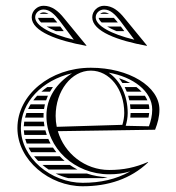

<svg xmlns="http://www.w3.org/2000/svg" viewBox="-20 -640 610 666"><path d="M112.2 -578C113 -573.3 116.5 -567.8 122.6 -562H178.8C178.4 -562.4 178.1 -562.9 177.8 -563.3C173.5 -568.7 169.2 -573.7 165.1 -578ZM141.7 -548C150.6 -542.6 161.4 -537.2 174.2 -532H201.2C197.2 -537.3 193.2 -542.7 189.2 -548ZM117.7 -592H148.1C142.5 -595.2 136.9 -597 131 -597C125.7 -597 121.1 -595 117.7 -592ZM322.2 -578C323 -573.3 326.5 -567.8 332.6 -562H388.8C388.4 -562.4 388.1 -562.9 387.8 -563.3C383.5 -568.7 379.2 -573.7 375.1 -578ZM351.7 -548C360.6 -542.6 371.4 -537.2 384.2 -532H411.2L399.2 -548ZM327.7 -592H358.1C352.5 -595.2 346.9 -597 341 -597C335.7 -597 331.1 -595 327.7 -592ZM446 -502.3C365.2 -521.8 312 -550.9 312 -580C312 -595 325.3 -607 341 -607C363 -607 379.7 -589.4 395.7 -569.4ZM279 -481 280 -482 202 -577C182 -602 160 -620 131 -620C109 -620 90 -602 90 -580C90 -531 180 -499 279 -481ZM489 -481 490 -482 412 -577C392 -602 370 -620 341 -620C319 -620 300 -602 300 -580C300 -531 390 -499 489 -481ZM236 -502.3C155.2 -521.8 102 -550.9 102 -580C102 -595 115.3 -607 131 -607C153 -607 169.7 -589.4 185.7 -569.4ZM395.3 -368H393.1C397.3 -362.9 401.1 -357.6 404.6 -352H431.7C420.6 -358.2 408.4 -363.6 395.3 -368ZM453.3 -338H412.5C415.2 -332.8 417.6 -327.5 419.7 -322H471.1C465.8 -327.6 459.9 -333 453.3 -338ZM482.4 -308H424.5C426.1 -302.8 427.4 -297.4 428.6 -292H491.2C488.9 -297.5 485.9 -302.8 482.4 -308ZM495.9 -278H431C431.7 -272.8 432.2 -267.4 432.6 -262H498C497.8 -267.4 497.1 -272.8 495.9 -278ZM497.5 -248H433C433 -242.8 432.6 -237.3 432 -232H495C496.1 -237.3 497 -242.6 497.5 -248ZM163.6 -338H144C136.8 -333 129.9 -327.6 123.5 -322H153.3C156.5 -327.5 159.9 -332.8 163.6 -338ZM146.2 -308H109C104.2 -302.9 99.7 -297.5 95.6 -292H139.9C141.7 -297.5 143.8 -302.8 146.2 -308ZM135.8 -278H86.1C82.9 -272.8 80 -267.4 77.5 -262H132.7C133.5 -267.4 134.5 -272.8 135.8 -278ZM131.3 -248H71.6C69.7 -242.7 68.1 -237.4 66.8 -232H131.1C131 -234 131 -236 131 -238C131 -241.4 131.1 -244.7 131.3 -248ZM204.1 -82C198.2 -87.1 192.6 -92.4 187.4 -98H98.1C102.4 -92.5 107.1 -87.1 112.1 -82ZM222.1 -68H127.1C133.8 -62.3 141 -56.9 148.5 -52H248.5C239.3 -56.8 230.5 -62.1 222.1 -68ZM281.6 -38H173.1C187.1 -31.2 201.9 -25.8 217.2 -22H336.7C342.3 -23 347.8 -24.2 353.2 -25.5C328.1 -26.1 304.1 -30.4 281.6 -38ZM134.2 -202C133.3 -207.3 132.5 -212.6 132 -218H64C63.2 -212.7 62.7 -207.4 62.5 -202ZM137.3 -188H62.6C62.9 -182.6 63.5 -177.3 64.4 -172H142.2C140.3 -177.2 138.7 -182.6 137.3 -188ZM147.7 -158H67.4C68.9 -152.6 70.7 -147.2 72.7 -142H155.5C152.6 -147.2 150 -152.5 147.7 -158ZM163.8 -128H79C81.7 -122.5 84.8 -117.2 88.1 -112H175.3C171.2 -117.2 167.4 -122.5 163.8 -128ZM229.9 -385.8C175.3 -351.4 141 -299.9 141 -238C141 -126.2 238.6 -35.4 358.9 -35.4C384.9 -35.4 406.9 -38.3 431.8 -45.6C382.8 -17.9 328.1 -5.9 266.8 -5.9C157.1 -5.9 52.4 -92.5 52.4 -195.6C52.4 -284.8 126.1 -362.2 229.9 -385.8ZM533 -260C533 -340 427.5 -405 295 -405C154.4 -405 40.4 -311.2 40.4 -195.6C40.4 -84.3 151.7 6.1 266.8 6.1C354.8 6.1 433 -19 494 -77L493 -78C449 -59 408.3 -50.4 358.9 -50.4C274.8 -50.4 203.4 -107.5 180.6 -185L518 -190C527.1 -213.7 533 -234.8 533 -260ZM356.9 -387.9C440.8 -373.5 508 -323.9 508 -260C508 -239.4 503.3 -220.3 496.6 -201.9L416 -203.6C420.2 -217.5 423 -232.9 423 -248C423 -308.3 397.3 -360.7 356.9 -387.9ZM176.8 -200.1C174.3 -212.3 173 -225 173 -238C173 -324.7 227.7 -395 295 -395C360.1 -395 411 -330.8 411 -248C411 -234.5 408.4 -220.1 404.5 -207Z"/></svg>

Font: SortefaxS02
Style: Medium
Weight: 500
Designer: gluk
Foundry: gluk
Version: Version 0.261